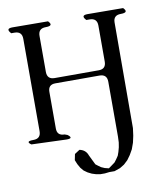

<svg xmlns="http://www.w3.org/2000/svg" viewBox="-73 -548 646 740"><g transform="rotate(-10 250.0 -178.0)"><path d="M405.3 32.2 396.5 56.6 384.8 77.1 372.1 94.7 356.4 109.4 338.9 120.1 316.4 127.9H295.9L278.3 129.9H259.8L244.1 127L228.5 122.1L212.9 114.3L199.2 104.5L188.5 91.8L179.7 76.2L172.9 59.6L177.7 36.1L197.3 23.4Q221.7 28.3 229.5 50.8L248 88.9L256.8 95.7L267.6 103.5L281.2 109.4L296.9 113.3L310.5 103.5L322.3 94.7L331.1 83L338.9 71.3L343.8 57.6L348.6 40L351.6 21.5L352.5 -1V-27.3V-215.8Q352.5 -245.1 323.2 -245.1H150.4Q122.1 -245.1 122.1 -216.8V-73.2Q122.1 -44.9 151.4 -44.9L162.1 -41Q184.6 -24.4 156.2 -24.4L18.6 -29.3Q-3.9 -44.9 29.3 -44.9Q58.6 -44.9 58.6 -74.2V-435.5Q58.6 -464.8 29.3 -464.8H16.6Q-3.9 -486.3 25.4 -486.3L164.1 -485.4Q184.6 -464.8 151.4 -464.8Q122.1 -464.8 122.1 -435.5V-294.9Q122.1 -265.6 151.4 -265.6H324.2Q352.5 -265.6 352.5 -294.9V-435.5Q352.5 -464.8 323.2 -464.8H310.5Q290 -486.3 319.3 -486.3L458 -485.4Q478.5 -464.8 445.3 -464.8Q416 -464.8 416 -436.5L415 -23.4L411.1 5.9Z"/></g></svg>

Font: B2 Hana
Style: Regular
Weight: 500
Version: 2020-08-05; (max)